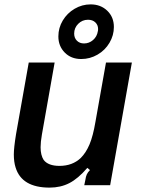

<svg xmlns="http://www.w3.org/2000/svg" viewBox="-20 -844 642 875"><path d="M51 -81Q43 -106 43 -140Q43 -170 53 -232L111 -559H229L171 -231Q165 -197 165 -173Q165 -137 179 -115Q200 -88 251 -88Q310 -88 348 -124Q372 -148 388 -186Q404 -224 415 -289L463 -559H581L482 0H364L369 -24Q371 -39 375.5 -49Q380 -59 390 -69L378 -79Q336 -30 296 -9.5Q256 11 206 11Q79 11 51 -81ZM246 -678Q246 -717 266 -750.5Q286 -784 320 -804Q354 -824 393 -824Q439 -824 469 -795Q499 -766 499 -721Q499 -683 479 -649Q459 -615 424.5 -595Q390 -575 350 -575Q304 -575 275 -604.5Q246 -634 246 -678ZM426 -702Q427 -705 427 -712Q427 -730 414.5 -742Q402 -754 381 -754Q355 -754 336.5 -735.5Q318 -717 318 -691Q318 -671 330.5 -658.5Q343 -646 363 -646Q386 -646 404 -661.5Q422 -677 426 -702Z"/></svg>

Font: Open Sauce Sans SemiBold Italic
Style: Regular
Weight: 600
Italic angle: -10°
Designer: Alfredo Marco Pradil
Foundry: Creative Sauce Fz LLC
Version: Version 1.477